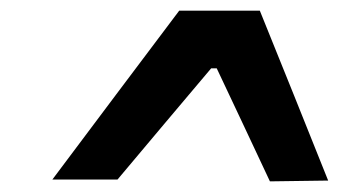

<svg xmlns="http://www.w3.org/2000/svg" viewBox="-20 -707 664 361"><path d="M487.5 -366Q462.5 -419.5 437.5 -472.5Q412.5 -525.5 387.5 -578.5H377Q333 -526.5 289 -474.2Q245 -422 201 -369.5H78.5Q139 -450 198.5 -529.5Q258 -609 317 -687H468.5Q501 -607 533 -527.2Q565 -447.5 597 -367.5Z"/></svg>

Font: Commissioner SemiBold
Style: Italic
Weight: 600
Italic angle: -12°
Designer: Kostas Bartsokas
Foundry: Kostas Bartsokas
Version: Version 1.000; ttfautohint (v1.8.3)